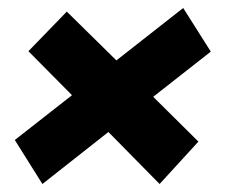

<svg xmlns="http://www.w3.org/2000/svg" viewBox="-20 -533 565 480"><path d="M363 -291 476 -179 379 -73 251 -203 86 -73 17 -183 160 -295 51 -405 147 -504 271 -382 438 -513 507 -404Z"/></svg>

Font: Exo 2.0 Extra Bold
Style: Italic
Weight: 800
Italic angle: -8°
Designer: Natanael Gama
Version: Version 1.001;PS 001.001;hotconv 1.0.70;makeotf.lib2.5.58329